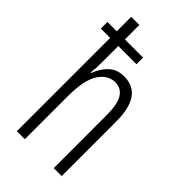

<svg xmlns="http://www.w3.org/2000/svg" viewBox="-233 -831 902 902"><g transform="rotate(45 218.0 -380.0)"><path d="M126 -760V-664H247V-620H126V-511Q126 -472 122 -441H126Q139 -480 169 -509.5Q199 -539 247 -539Q370 -539 370 -362V0H317V-351Q317 -426 296 -458Q275 -490 237 -490Q188 -490 156.5 -441.5Q125 -393 125 -285V0H72V-620H10V-664H72V-760Z"/></g></svg>

Font: Noto Sans Gurmukhi ExtraCondensed Light
Style: Regular
Weight: 300
Width: 2
Designer: Jelle Bosma - Monotype Design Team
Foundry: Monotype Imaging Inc.
Version: Version 2.004; ttfautohint (v1.8.4.7-5d5b)